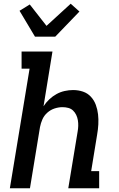

<svg xmlns="http://www.w3.org/2000/svg" viewBox="-20 -1012 640 1032"><path d="M168 -815 85 -954 140 -988 230 -873 360 -992 407 -950 277 -815ZM33 0 139 -643H96V-735H262L214 -441Q227 -461 245 -478Q263 -495 284 -506.5Q305 -518 328 -523Q351 -528 373 -528Q401 -528 426 -519.5Q451 -511 468.5 -492Q486 -473 495 -448.5Q504 -424 507 -397.5Q510 -371 508.5 -343.5Q507 -316 502 -288L470 -92H513V0H347L397 -303Q400 -319 400.5 -335Q401 -351 398.5 -366Q396 -381 389.5 -394.5Q383 -408 372.5 -418Q362 -428 347 -432Q332 -436 316 -436Q295 -436 273.5 -429Q252 -422 234.5 -406.5Q217 -391 208 -370.5Q199 -350 195 -329L141 0Z"/></svg>

Font: Iosevka Etoile Semibold
Style: Italic
Weight: 600
Italic angle: -9°
Designer: Belleve Invis
Foundry: Belleve Invis
Version: Version 22.1.2; ttfautohint (v1.8.4)